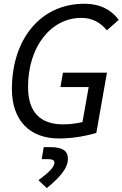

<svg xmlns="http://www.w3.org/2000/svg" viewBox="-20 -723 648 1016"><path d="M292 9.8C381.3 9.8 460.4 -10.7 489.7 -19.5L545.9 -338.4H313L299.8 -262.2H449.2L416.5 -77.1C387.2 -70.3 353 -64.9 314.5 -64.9C191.4 -64.9 128.4 -130.9 128.4 -263.2C128.4 -477.1 250.5 -628.4 410.2 -628.4C469.7 -628.4 511.7 -603 545.4 -562.5L608.4 -617.7C571.8 -668 513.7 -703.1 426.3 -703.1C190.9 -703.1 43 -511.2 43 -252C43 -87.4 135.7 9.8 292 9.8ZM227.5 272.5C287.1 223.1 339.4 172.4 339.4 117.2C339.4 74.7 309.6 55.7 248 55.7H211.4L200.7 119.1H233.9C257.3 119.1 268.1 125 268.1 137.7C268.1 161.1 235.4 192.4 183.6 230.5Z"/></svg>

Font: Cascadia Code SemiLight
Style: Italic
Weight: 350
Italic angle: -10°
Monospace: yes
Designer: Aaron Bell
Foundry: Saja Typeworks
Version: Version 2404.023